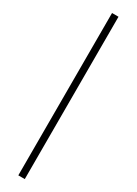

<svg xmlns="http://www.w3.org/2000/svg" viewBox="-241 -754 660 926"><g transform="rotate(30 88.5 -291.0)"><path d="M71 161V-743H107V161Z"/></g></svg>

Font: Saira Ultra Condensed Thin
Style: Regular
Weight: 100
Width: 1
Designer: Hector Gatti with collaboration of the Omnibus-Type team
Foundry: Omnibus-Type
Version: Version 1.001; ttfautohint (v1.8)